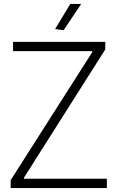

<svg xmlns="http://www.w3.org/2000/svg" viewBox="-20 -952 597 972"><path d="M34 -40 447 -688V-693H46V-740H513V-702L101 -52V-47H521V0H34ZM259 -805 336 -932H391L302 -799Z"/></svg>

Font: Encode Sans Normal
Style: ExtraLight
Weight: 200
Designer: Pablo Impallari, Andres Torresi
Foundry: Pablo Impallari, Andres Torresi
Version: Version 1.000; ttfautohint (v1.00) -l 8 -r 50 -G 200 -x 14 -